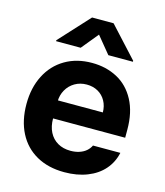

<svg xmlns="http://www.w3.org/2000/svg" viewBox="-113 -836 801 932"><g transform="rotate(15 287.5 -370.0)"><path d="M34.7 -262.6Q34.7 -343.8 66.5 -406.3Q98.3 -468.7 156.4 -503Q214.5 -537.3 291.1 -537.3Q362.5 -537.3 418.8 -507.2Q475.1 -477.1 507.5 -416.5Q540 -355.9 540 -268.2V-227.9H93.5V-318.5H403.5Q403.3 -350.4 389.3 -375.7Q375.3 -401.1 350.5 -415.1Q325.7 -429.1 293.8 -429.1Q260.5 -429.1 234.1 -413.6Q207.7 -398.1 192.7 -371.4Q177.8 -344.8 177.6 -313.1V-228Q177.6 -188.2 192.5 -159Q207.4 -129.7 235 -113.8Q262.5 -97.9 299.4 -97.9Q323.8 -97.9 343.7 -104.5Q363.6 -111.1 377.5 -123Q391.4 -135 398.9 -150.9H536.4Q525.9 -102.1 494.2 -65.8Q462.5 -29.4 411.9 -9.6Q361.4 10.3 297.1 10.3Q216.4 10.3 157.1 -23Q97.9 -56.2 66.3 -117.8Q34.7 -179.3 34.7 -262.6ZM287.8 -678.6 218.3 -593.9H94.7V-598.7L233.8 -750.1H341.8L480.9 -598.7V-593.9H357.3Z"/></g></svg>

Font: Pretendard Variable
Style: Regular
Weight: 400
Designer: Base glyphs from Inter by Rasmus Andersson; Hangul glyphs from Noto Sans CJK(Source Han Sans) by Jang Soo-young and Kang
Foundry: Kil Hyung-jin
Version: Version 1.100;FEAKit 1.0